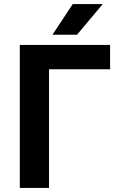

<svg xmlns="http://www.w3.org/2000/svg" viewBox="-20 -920 570 940"><path d="M77 -700H519V-581H220V0H77ZM336 -900H483L357 -750H237Z"/></svg>

Font: Golos UI
Style: Bold
Weight: 700
Designer: A.Korolkova, Vitaly Kuzmin
Foundry: ParaType Ltd
Version: Version 2.000